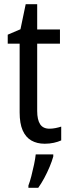

<svg xmlns="http://www.w3.org/2000/svg" viewBox="-20 -678 330 919"><path d="M217 -62Q231 -62 246 -65Q261 -68 273 -72V-6Q258 1 237.5 5.5Q217 10 194 10Q157 10 130 -5.5Q103 -21 88.5 -54Q74 -87 74 -140V-469H17V-512L78 -538L103 -658H158V-537H267V-469H158V-147Q158 -105 172 -83.5Q186 -62 217 -62ZM235 71Q229 93 217.5 120.5Q206 148 192 174Q178 200 163 221H116V210Q123 192 130 165Q137 138 143 109.5Q149 81 151 61H235Z"/></svg>

Font: Noto Sans Khmer Condensed
Style: Regular
Weight: 400
Width: 3
Designer: Danh Hong and the Monotype Design Team
Foundry: Monotype Imaging Inc.
Version: Version 2.004